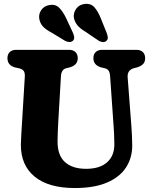

<svg xmlns="http://www.w3.org/2000/svg" viewBox="-20 -958 786 994"><path d="M568 -306.5 550 -564Q548.5 -583.5 542.2 -592.2Q536 -601 523 -604.5L504 -609Q463.5 -620.5 463.5 -657Q463.5 -676.5 475.2 -688.2Q487 -700 508.5 -700H686.5Q708 -700 719.8 -688.2Q731.5 -676.5 731.5 -657Q731.5 -637.5 720.8 -626.5Q710 -615.5 691 -609.5L672 -604.5Q637.5 -594.5 641 -556L660 -307.5Q664 -256 664.5 -206Q665 -142 633 -92Q601 -42 534.8 -13.2Q468.5 15.5 367.5 15.5Q231.5 15.5 159.5 -43.5Q87.5 -102.5 88 -209.5Q88.5 -230 90.5 -266Q92.5 -302 94.5 -331L108.5 -562Q109.5 -580.5 103 -590.2Q96.5 -600 78.5 -604.5L59.5 -608.5Q18.5 -619 18.5 -657Q18.5 -676.5 30.2 -688.2Q42 -700 63.5 -700H337.5Q359 -700 370.8 -688.2Q382.5 -676.5 382.5 -657Q382.5 -621 342 -609.5L322 -604.5Q297.5 -598 295.5 -563L281.5 -324.5Q280 -295 279 -270.8Q278 -246.5 278 -228.5Q277 -154.5 316 -119.2Q355 -84 425.5 -84Q497.5 -84 535.2 -118.5Q573 -153 572 -213.5Q571.5 -245.5 570.5 -266Q569.5 -286.5 568 -306.5ZM502.5 -861.5 532.5 -787Q537 -775 538 -764.8Q539 -754.5 531 -746.5Q523.5 -739.5 512 -740.2Q500.5 -741 490.5 -747.5L423.5 -793Q394 -810.5 380 -828Q366 -845.5 362 -868.5Q360 -893 375 -913.5Q390 -934 418 -937.5Q450.5 -941.5 469.5 -919.5Q488.5 -897.5 502.5 -861.5ZM323.5 -861.5 357.5 -788.5Q362.5 -777 364 -766.8Q365.5 -756.5 358.5 -748Q351 -740.5 339.8 -740.5Q328.5 -740.5 318 -746L249 -788Q218.5 -804 203.2 -820Q188 -836 183.5 -859.5Q179 -883.5 193 -905Q207 -926.5 234 -931.5Q266.5 -938 286.8 -917.5Q307 -897 323.5 -861.5Z"/></svg>

Font: Fraunces 72pt S100
Style: Bold
Weight: 700
Version: Version 1.000; ttfautohint (v1.8.3)